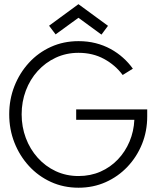

<svg xmlns="http://www.w3.org/2000/svg" viewBox="-20 -864 752 896"><path d="M335.5 -353.5H667V-320.5Q667 -252 642.8 -192Q618.5 -132 575 -86Q531.5 -40 473.2 -14Q415 12 346.5 12Q276.5 12 217.5 -15Q158.5 -42 115 -89.5Q71.5 -137 47.2 -198.8Q23 -260.5 23 -330.5Q23 -400 47.2 -461.8Q71.5 -523.5 115 -571Q158.5 -618.5 217.5 -645.2Q276.5 -672 346.5 -672Q389 -672 426.5 -662.5Q464 -653 496 -635.5Q528 -618 554.2 -594.5Q580.5 -571 600 -543.5L552.5 -514Q518 -560.5 465.5 -589Q413 -617.5 346.5 -617.5Q289 -617.5 240.2 -594.8Q191.5 -572 155.8 -532.5Q120 -493 100.5 -441Q81 -389 81 -330.5Q81 -272 100.5 -220Q120 -168 155.8 -128Q191.5 -88 240.2 -65.2Q289 -42.5 346.5 -42.5Q402 -42.5 448.8 -63Q495.5 -83.5 530 -119.8Q564.5 -156 584.5 -203.5Q604.5 -251 607 -305H335.5ZM239.5 -703.5 209 -744 346 -844.5 484 -743.5 453.5 -702.5 346 -781Z"/></svg>

Font: League Spartan Thin Light
Style: Regular
Weight: 300
Version: Version 2.002